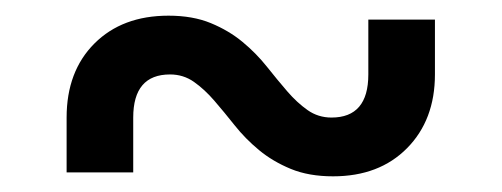

<svg xmlns="http://www.w3.org/2000/svg" viewBox="-20 -475 640 245"><path d="M405 -250Q374 -250 351 -259.5Q328 -269 310.5 -283.5Q293 -298 279.5 -315Q266 -332 253.5 -346.5Q241 -361 227.5 -370.5Q214 -380 197 -380Q150 -380 150 -325V-255H65V-325Q65 -384 100.5 -419.5Q136 -455 195 -455Q226 -455 249 -445.5Q272 -436 289.5 -421.5Q307 -407 320.5 -390Q334 -373 346.5 -358.5Q359 -344 372.5 -334.5Q386 -325 403 -325Q450 -325 450 -380V-450H535V-380Q535 -322 499.5 -286Q464 -250 405 -250Z"/></svg>

Font: JetBrainsMono NF
Style: Regular
Weight: 400
Monospace: yes
Designer: Philipp Nurullin, Konstantin Bulenkov
Foundry: JetBrains
Version: Version 1.0.2; ttfautohint (v1.8.3)